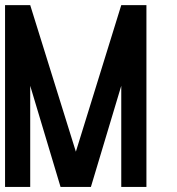

<svg xmlns="http://www.w3.org/2000/svg" viewBox="-20 -740 701 760"><path d="M0 0Q25.4 0 99.6 0Q99.6 -99.6 99.6 -400.4Q129.9 -299.8 219.7 0Q250 0 339.8 0Q370.1 -99.6 460 -400.4Q460 -299.8 460 0Q485.4 0 559.6 0Q559.6 -179.7 559.6 -719.7Q535.2 -719.7 460 -719.7Q415 -575.2 280.3 -139.6Q235.4 -285.2 99.6 -719.7Q75.2 -719.7 0 -719.7Q0 -540 0 0Z"/></svg>

Font: Encounter VC
Style: Regular
Weight: 400
Designer: Silver Alicorn
Version: Version 1.0